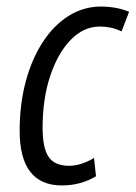

<svg xmlns="http://www.w3.org/2000/svg" viewBox="-20 -555 414 586"><path d="M169 11Q40 11 40 -156Q40 -237 58.5 -306Q77 -375 110.5 -426.5Q144 -478 189.5 -506.5Q235 -535 288 -535Q311 -535 333 -531Q355 -527 374 -519L351 -459Q335 -467 318.5 -470.5Q302 -474 285 -474Q235 -474 195.5 -433Q156 -392 133 -322.5Q110 -253 110 -165Q110 -103 128.5 -76Q147 -49 191 -49Q211 -49 231 -56Q251 -63 267 -73L273 -17Q226 11 169 11Z"/></svg>

Font: Ubuntu Sans Condensed
Style: Italic
Weight: 400
Width: 3
Italic angle: -13.5°
Designer: Dalton Maag Ltd
Foundry: Dalton Maag Ltd
Version: Version 1.006; ttfautohint (v1.8.4.7-5d5b)